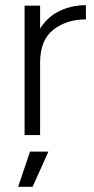

<svg xmlns="http://www.w3.org/2000/svg" viewBox="-20 -522 362 742"><path d="M312 -502V-447Q237 -447 186 -407Q135 -367 135 -280L100 -274Q100 -351 129.5 -402.5Q159 -454 207 -478Q255 -502 312 -502ZM75 -500H135V0H75ZM96 64H167L106 200H50Z"/></svg>

Font: Oak Sans Light
Style: Regular
Weight: 400
Designer: Erik Kennedy, Walven
Foundry: Erik Kennedy, Walven
Version: Version 1.100;Glyphs 3.1.2 (3151)